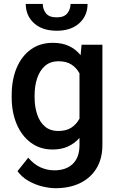

<svg xmlns="http://www.w3.org/2000/svg" viewBox="-20 -758 607 986"><path d="M40 -258.3V-268.6Q40 -349.1 65.7 -409.7Q91.3 -470.2 138.7 -504.2Q186 -538.1 251.5 -538.1Q299.8 -538.1 334.7 -521.5Q369.6 -504.9 394 -474.6L398.9 -528.3H505.9V-14.6Q505.9 56.6 475.6 106.4Q445.3 156.2 391.1 182.4Q336.9 208.5 265.6 208.5Q235.4 208.5 198.5 199.7Q161.6 190.9 127.2 171.6Q92.8 152.3 69.8 121.1L125 51.8Q153.3 85.4 187.5 101.1Q221.7 116.7 259.3 116.7Q319.3 116.7 353.8 83.5Q388.2 50.3 388.2 -12.2V-49.8Q363.3 -21.5 329.3 -5.9Q295.4 9.8 250.5 9.8Q186 9.8 138.7 -25.1Q91.3 -60.1 65.7 -120.6Q40 -181.2 40 -258.3ZM157.7 -268.6V-258.3Q157.7 -210.4 170.7 -171.1Q183.6 -131.8 210.4 -108.6Q237.3 -85.4 279.8 -85.4Q320.8 -85.4 346.9 -102.8Q373 -120.1 388.2 -148.9V-381.3Q373 -409.7 346.9 -426.5Q320.8 -443.4 280.8 -443.4Q238.3 -443.4 211.2 -419.7Q184.1 -396 170.9 -356.4Q157.7 -316.9 157.7 -268.6ZM342.3 -737.8H429.7Q429.7 -677.2 387 -638.7Q344.2 -600.1 271.5 -600.1Q197.8 -600.1 155 -638.7Q112.3 -677.2 112.3 -737.8H199.7Q199.7 -710.9 215.8 -689.9Q231.9 -668.9 271.5 -668.9Q309.6 -668.9 325.9 -689.9Q342.3 -710.9 342.3 -737.8Z"/></svg>

Font: Vazirmatn FD Medium
Style: Regular
Weight: 500
Designer: Saber Rastikerdar
Foundry: Saber Rastikerdar
Version: Version 33.003